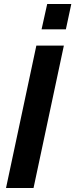

<svg xmlns="http://www.w3.org/2000/svg" viewBox="-20 -936 375 956"><path d="M161 -709H298L147 0H10ZM187 -790 215 -916H335L308 -790Z"/></svg>

Font: Raleway
Style: Bold Italic
Weight: 700
Italic angle: -12°
Designer: Matt McInerney, Pablo Impallari, Rodrigo Fuenzalida
Foundry: Matt McInerney, Pablo Impallari, Rodrigo Fuenzalida
Version: Version 4.101;RELEASE